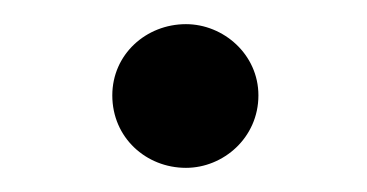

<svg xmlns="http://www.w3.org/2000/svg" viewBox="-20 -346 304 159"><path d="M134 -207C101 -207 73 -232 73 -267C73 -301 101 -326 134 -326C165 -326 194 -301 194 -267C194 -232 165 -207 134 -207Z"/></svg>

Font: Ortica Linear
Style: Regular
Weight: 400
Designer: Benedetta Bovani
Foundry: Collletttivo
Version: Version 2.000;Glyphs 3.1.2 (3151)